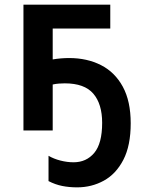

<svg xmlns="http://www.w3.org/2000/svg" viewBox="-20 -562 616 827"><path d="M455 -542V-439H207V-306Q224 -309 242.5 -310.5Q261 -312 278 -312Q355 -312 415 -281.5Q475 -251 509 -188.5Q543 -126 543 -31Q543 65 511.5 126Q480 187 427.5 216Q375 245 312 245Q278 245 248 239Q218 233 189 218V109Q211 122 240 129.5Q269 137 297 137Q352 137 386 96.5Q420 56 420 -33Q420 -114 382 -158.5Q344 -203 259 -203Q248 -203 234 -202Q220 -201 207 -198V0H81V-542Z"/></svg>

Font: Noto Sans SemiBold
Style: Regular
Weight: 600
Designer: Monotype Design Team
Foundry: Monotype Imaging Inc.
Version: Version 2.007